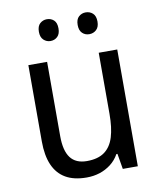

<svg xmlns="http://www.w3.org/2000/svg" viewBox="-83 -792 725 868"><g transform="rotate(-10 279.5 -358.0)"><path d="M481 -536V0H412L400 -71H395Q380 -44 356.5 -26Q333 -8 305 1Q277 10 245 10Q187 10 149 -12Q111 -34 92 -77.5Q73 -121 73 -186V-536H159V-195Q159 -128 183.5 -95.5Q208 -63 259 -63Q310 -63 340 -85Q370 -107 383 -149.5Q396 -192 396 -255V-536ZM146 -676Q146 -702 159.5 -714Q173 -726 191 -726Q210 -726 223 -714Q236 -702 236 -676Q236 -651 223 -638.5Q210 -626 191 -626Q173 -626 159.5 -638.5Q146 -651 146 -676ZM324 -676Q324 -702 337.5 -714Q351 -726 369 -726Q388 -726 401.5 -714Q415 -702 415 -676Q415 -651 401.5 -638.5Q388 -626 369 -626Q350 -626 337 -638.5Q324 -651 324 -676Z"/></g></svg>

Font: Noto Sans Thai SemiCondensed
Style: Regular
Weight: 400
Width: 4
Designer: Monotype Design Team
Foundry: Monotype Imaging Inc.
Version: Version 2.001